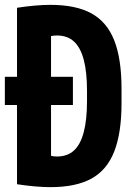

<svg xmlns="http://www.w3.org/2000/svg" viewBox="-20 -760 540 790"><path d="M0 -328V-444H280V-328ZM188 10Q128 10 50 -2V-728Q128 -740 188 -740Q292 -740 356 -705Q420 -670 450 -594Q480 -518 480 -395V-335Q480 -213 450 -136.5Q420 -60 356 -25Q292 10 188 10ZM167 -130Q176 -123 187.5 -119.5Q199 -116 214 -116Q257 -116 284 -140.5Q311 -165 324.5 -216Q338 -267 338 -345V-385Q338 -464 324.5 -514.5Q311 -565 284 -589.5Q257 -614 214 -614Q199 -614 187.5 -611Q176 -608 167 -600L190 -646V-84Z"/></svg>

Font: M PLUS 1 Code
Style: Regular
Weight: 400
Designer: Coji Morishita
Foundry: UNDERFOREST DESIGN
Version: Version 1.005